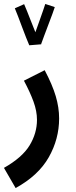

<svg xmlns="http://www.w3.org/2000/svg" viewBox="-56 -721 386 971"><path d="M23 230 -36 128Q56 76 93.5 14.5Q131 -47 131 -115Q131 -159 113.5 -207Q96 -255 65 -313L170 -366Q209 -292 226 -234.5Q243 -177 243 -122Q243 -18 190.5 74.5Q138 167 23 230ZM92 -492Q86 -506 76 -531Q66 -556 55.5 -584.5Q45 -613 35 -639Q25 -665 19 -679L66 -700Q71 -689 81 -664Q91 -639 102.5 -609.5Q114 -580 123 -558Q133 -585 143.5 -615.5Q154 -646 162.5 -669.5Q171 -693 173 -701L221 -685Q218 -675 209 -650.5Q200 -626 188.5 -596Q177 -566 167 -539Q157 -512 152 -498L153 -497Z"/></svg>

Font: Noto Sans Arabic ExtCond SemBd
Style: Regular
Weight: 600
Width: 2
Designer: Monotype Design Team, Nadine Chahine, Nizar Qandah and Khaled Hosny
Foundry: Monotype Imaging Inc.
Version: Version 2.012; ttfautohint (v1.8.4.7-5d5b)